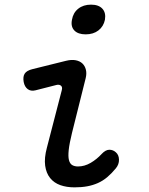

<svg xmlns="http://www.w3.org/2000/svg" viewBox="-20 -797 640 827"><path d="M133 -408Q113 -403 99.5 -413Q86 -423 82 -444Q78 -467 86.5 -480Q95 -493 119 -499L264 -535Q288 -541 306 -537.5Q324 -534 335 -523.5Q346 -513 350 -496.5Q354 -480 349 -460L290 -224Q279 -179 276 -151Q273 -123 277 -107.5Q281 -92 291 -86Q301 -80 316 -80Q344 -80 370.5 -95.5Q397 -111 418 -134Q435 -152 451 -152Q467 -152 479 -141Q492 -130 492.5 -109.5Q493 -89 479 -72Q461 -50 442 -34Q423 -18 401.5 -8.5Q380 1 355.5 5.5Q331 10 301 10Q267 10 240 0.5Q213 -9 196 -30Q179 -51 174.5 -83.5Q170 -116 182 -161L246 -408Q250 -422 242.5 -428Q235 -434 223 -431ZM349 -649Q316 -649 300 -666Q284 -683 290 -712Q295 -742 317 -759.5Q339 -777 372 -777Q405 -777 421 -759.5Q437 -742 432 -712Q426 -683 404 -666Q382 -649 349 -649Z"/></svg>

Font: Maple Mono
Style: Italic
Weight: 400
Italic angle: -10°
Monospace: yes
Designer: subframe7536
Version: Version 7.300